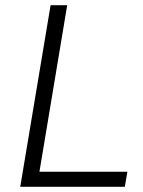

<svg xmlns="http://www.w3.org/2000/svg" viewBox="-20 -720 553 740"><path d="M58 0 175 -700H239L132 -58H471L461 0Z"/></svg>

Font: Figtree Light
Style: Italic
Weight: 300
Italic angle: -9.5°
Foundry: Erik Kennedy
Version: Version 2.001; ttfautohint (v1.8.4.7-5d5b);gftools[0.9.27]